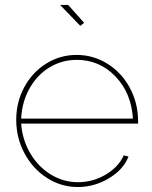

<svg xmlns="http://www.w3.org/2000/svg" viewBox="-20 -750 616 780"><path d="M224.1 -730H256.8L321.8 -657.2L306.2 -645ZM45.9 -263.2Q45.9 -335 78.6 -395.8Q111.3 -456.5 167.7 -491.7Q224.1 -526.9 291 -526.9Q358.9 -526.9 416.3 -491.2Q473.6 -455.6 507.1 -393.8Q540.5 -332 541 -258.8V-248H65.9Q70.8 -182.1 102.8 -127.4Q134.8 -72.8 186 -41.3Q237.3 -9.8 296.9 -9.8Q356.9 -9.8 409.2 -40.5Q461.4 -71.3 482.9 -119.1L502 -113.8Q481 -60.5 422.1 -25.4Q363.3 9.8 295.9 9.8Q228.5 9.8 170.9 -27.1Q113.3 -64 79.6 -127Q45.9 -189.9 45.9 -263.2ZM65.9 -268.1H520Q513.7 -372.1 449 -439.5Q384.3 -506.8 292 -506.8Q231.4 -506.8 180.9 -476.1Q130.4 -445.3 99.9 -390.6Q69.3 -335.9 65.9 -268.1Z"/></svg>

Font: Rawline Thin
Style: Regular
Weight: 250
Designer: Matt McInerney, Pablo Impallari, Rodrigo Fuenzalida
Foundry: Matt McInerney, Pablo Impallari, Rodrigo Fuenzalida
Version: Version 4.020;PS 004.020;hotconv 1.0.88;makeotf.lib2.5.64775